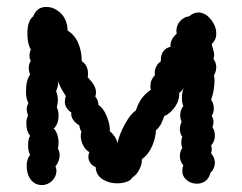

<svg xmlns="http://www.w3.org/2000/svg" viewBox="-20 -535 699 554"><path d="M604 -341Q604 -329 597 -317Q599 -313 599 -302Q599 -289 596 -272.5Q593 -256 589 -248Q597 -235 597 -223Q597 -210 591 -201Q596 -191 596 -184Q596 -176 593 -168Q600 -158 600 -144Q600 -127 589 -115Q591 -111 591 -104Q591 -97 589 -93Q600 -80 600 -66Q600 -49 587 -36Q583 -20 572.5 -12.5Q562 -5 548 -5Q531 -5 518.5 -15.5Q506 -26 506 -43Q506 -51 509 -58Q499 -69 499 -85Q499 -98 506 -108Q503 -116 503 -124Q503 -134 506 -140Q499 -150 499 -163Q499 -172 504 -184Q500 -192 500 -203Q500 -217 509 -229Q505 -238 505 -252Q505 -269 510 -282Q505 -272 497 -267Q498 -245 484.5 -226Q471 -207 454 -200Q449 -186 444.5 -177Q440 -168 430 -159Q429 -137 419 -113.5Q409 -90 389 -75Q391 -64 382.5 -47Q374 -30 362 -23Q358 -15 345.5 -10.5Q333 -6 318 -6Q294 -6 275.5 -18Q257 -30 256 -53Q246 -57 240.5 -65Q235 -73 235 -83Q235 -90 238 -96Q227 -102 220 -115.5Q213 -129 213 -143Q213 -149 215 -155Q209 -165 209 -173Q196 -181 190 -191Q184 -201 186 -210Q167 -223 167 -242Q167 -249 170 -258Q163 -268 156 -281Q149 -294 148 -303V-298Q148 -286 142 -272Q147 -257 147 -247Q147 -237 144 -225Q149 -215 149 -202Q149 -177 135 -164Q141 -159 145 -147.5Q149 -136 149 -123Q149 -116 147 -106Q152 -98 152 -87Q152 -70 140 -55Q143 -48 143 -41Q142 -24 129.5 -12.5Q117 -1 101 -1Q85 -1 74 -11Q66 -18 61.5 -30Q57 -42 57 -56Q57 -77 67 -88Q61 -99 61 -115Q61 -136 67 -143Q56 -156 56 -180Q56 -193 61 -201Q57 -213 57 -219Q57 -228 62 -238Q55 -249 55 -271Q55 -304 67 -320Q63 -329 63 -339Q63 -352 69 -359Q65 -366 65 -374Q65 -383 69 -392Q59 -408 59 -438Q59 -475 76 -488Q86 -515 114 -515Q133 -515 148 -503Q161 -494 168 -479Q175 -464 175 -447Q196 -434 206 -410Q216 -386 216 -358Q225 -353 229.5 -343.5Q234 -334 234 -323Q234 -315 233 -312Q245 -300 251 -289.5Q257 -279 257 -268Q257 -264 255 -256Q264 -246 264 -232Q278 -224 288 -199.5Q298 -175 297 -156Q304 -151 310.5 -141.5Q317 -132 319 -122Q324 -147 340.5 -177Q357 -207 372 -216Q378 -235 387.5 -249Q397 -263 415 -276Q414 -280 414 -287Q414 -305 427 -318Q425 -329 429.5 -340Q434 -351 444 -358Q443 -393 472 -400Q470 -420 490 -438Q489 -441 489 -446Q489 -462 499.5 -474Q510 -486 526 -488Q539 -499 552 -499Q572 -499 588 -479.5Q604 -460 604 -438Q604 -420 591 -408Q592 -402 595 -392.5Q598 -383 598 -376Q598 -373 596 -365Q604 -354 604 -341Z"/></svg>

Font: Pangolin
Style: Regular
Weight: 400
Designer: Kevin Burke
Foundry: Google, Inc.
Version: Version 1.101